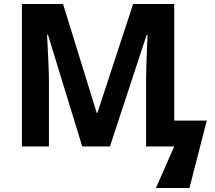

<svg xmlns="http://www.w3.org/2000/svg" viewBox="-20 -734 1076 962"><path d="M711.9 -337.9Q711.9 -390.6 719.2 -559.1H714.8L530.8 0H392.1L220.2 -560.1H215.8Q225.1 -389.2 225.1 -332V0H89.8V-713.9H295.9L464.8 -168H467.8L647 -713.9H853V-129.9H1016.1L929.2 208H761.2L853 0H711.9Z"/></svg>

Font: OpenSans-Bold
Style: Bold
Weight: 700
Foundry: Ascender Corporation
Version: Version 1.10